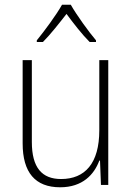

<svg xmlns="http://www.w3.org/2000/svg" viewBox="-20 -835 562 814"><path d="M280 -815H243C219 -772 168 -703 136 -664V-657H162C195 -690 233 -739 262 -776C290 -738 327 -690 360 -657H387V-664C357 -699 305 -771 280 -815ZM439 -580H401V-283C401 -142 340 -76 239 -76C158 -76 115 -124 115 -233V-580H76V-227C76 -104 129 -41 235 -41C330 -41 379 -95 401 -154H404L408 -51H439Z"/></svg>

Font: Noto Sans Tamil UI SemiCondensed ExtraLight
Style: Regular
Weight: 200
Width: 4
Designer: Jelle Bosma - Monotype Design Team
Foundry: Monotype Imaging Inc.
Version: Version 2.004